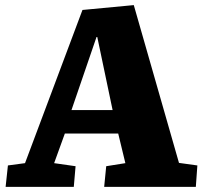

<svg xmlns="http://www.w3.org/2000/svg" viewBox="-20 -732 797 752"><path d="M504 -712 681 -94 753 -84 747 0H388L396 -81L471 -93L443 -209H234L192 -93L276 -81L269 0H2L11 -84L78 -93L303 -693ZM260 -301H421L361 -587H358Z"/></svg>

Font: Literata 12pt ExtraBold
Style: Italic
Weight: 800
Italic angle: -2°
Designer: Latin by Veronika Burian and Jose Scaglione. Greek by Irene Vlachou. Cyrillic by Vera Evstafieva
Foundry: TypeTogether
Version: Version 3.002